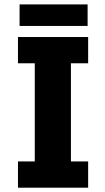

<svg xmlns="http://www.w3.org/2000/svg" viewBox="-20 -872 490 892"><path d="M71 -851.5H387V-751.5H71ZM389.5 -578H309.5V-122H389.5V0H63.5V-122H141.5V-578H63.5V-700H389.5Z"/></svg>

Font: League Mono Condensed ExtraBold
Style: Regular
Weight: 800
Width: 1
Designer: Tyler Finck
Foundry: The League of Moveable Type / Tyler Finck
Version: Version 2.210